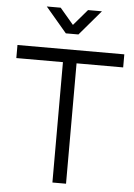

<svg xmlns="http://www.w3.org/2000/svg" viewBox="-61 -986 719 1032"><g transform="rotate(5 298.0 -470.0)"><path d="M149 -940H224L297.5 -853.5L371.5 -940H446.5L331.5 -805H263.5ZM261.5 0V-649.5H10V-720H586.5V-649.5H335V0Z"/></g></svg>

Font: Vela Sans
Style: Regular
Weight: 400
Designer: Principal design: Mikhail Sharanda - project Manrope.
Design modification: Ravid Balaliev
Foundry: Mikhail Sharanda
Version: Version 1.001